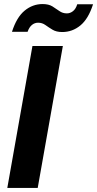

<svg xmlns="http://www.w3.org/2000/svg" viewBox="-20 -927 479 947"><path d="M16 0 140 -700H290L166 0ZM39 -770Q62 -842 101.5 -874.5Q141 -907 190 -907Q220 -907 238.5 -895.5Q257 -884 273 -872.5Q289 -861 310 -861Q326 -861 340 -872Q354 -883 361 -906H439Q416 -834 376.5 -801.5Q337 -769 287 -769Q258 -769 239 -780.5Q220 -792 204 -803.5Q188 -815 168 -815Q151 -815 137.5 -804Q124 -793 116 -770Z"/></svg>

Font: DM Sans 28pt Black
Style: Italic
Weight: 900
Italic angle: -10°
Version: Version 4.004;gftools[0.9.30]